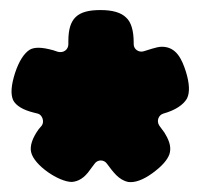

<svg xmlns="http://www.w3.org/2000/svg" viewBox="-20 -720 401 382"><path d="M180 -700C134 -700 116 -684 116 -638V-632C116 -621 106 -614 95 -617L86 -620C75 -623 65 -625 57 -625C50 -625 44 -624 39 -621C28 -614 18 -599 10 -575C2 -550 1 -533 6 -521C12 -509 27 -501 47 -496L55 -494C64 -492 69 -478 63 -470L57 -463C44 -445 39 -429 42 -417C48 -391 97 -358 123 -358C136 -359 148 -366 159 -382L168 -394C174 -403 187 -403 193 -394C205 -378 216 -362 235 -358C248 -356 265 -362 284 -376C303 -390 313 -402 317 -413C321 -425 318 -438 309 -453C308 -454 308 -454 308 -455L297 -470C291 -479 295 -491 305 -494C330 -501 345 -512 352 -524C358 -536 357 -554 350 -577C342 -602 331 -627 302 -627C296 -627 289 -625 282 -623L266 -618C256 -615 246 -622 246 -632V-635C246 -659 241 -676 231 -685C221 -695 204 -700 180 -700Z"/></svg>

Font: Periwinkle
Style: Bold
Weight: 700
Version: Version 2.001